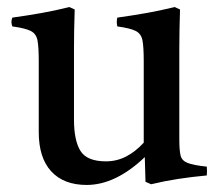

<svg xmlns="http://www.w3.org/2000/svg" viewBox="-20 -513 623 545"><path d="M226 12Q161 12 125.5 -26.5Q90 -65 90 -138V-340Q90 -379 86.5 -398Q83 -417 67.5 -425Q52 -433 15 -438Q10 -451 15 -463Q58 -469 97.5 -476Q137 -483 177 -493L192 -486Q191 -455 190.5 -427.5Q190 -400 190 -376V-174Q190 -114 208.5 -84.5Q227 -55 281 -55Q311 -55 337.5 -68.5Q364 -82 388 -108V-340Q388 -379 384.5 -398Q381 -417 365.5 -425Q350 -433 313 -438Q310 -451 313 -463Q356 -469 395.5 -476Q435 -483 476 -493L491 -486Q490 -455 489.5 -427.5Q489 -400 489 -376V-117Q489 -87 492.5 -72Q496 -57 512.5 -50.5Q529 -44 567 -40Q568 -28 567 -15Q524 -11 485 -5Q446 1 409 10L393 3L391 -67Q308 12 226 12Z"/></svg>

Font: Castoro
Style: Regular
Weight: 400
Designer: John Hudson
Foundry: Tiro Typeworks Ltd.
Version: Version 2.04